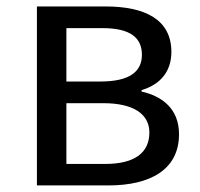

<svg xmlns="http://www.w3.org/2000/svg" viewBox="-20 -563 607 583"><path d="M92.1 0H309.7C435 0 523.6 -47.2 523.6 -155.5C523.6 -233.3 471.5 -271.1 409.9 -285V-289.4C466.1 -306 500.4 -345.4 500.4 -405.2C500.4 -504.3 419.6 -543.4 300.1 -543.4H92.1ZM181.6 -315.5V-477.6H291.1C375.7 -477.6 410.9 -448.5 410.9 -396.6C410.9 -346.7 375.3 -315.5 285 -315.5ZM181.6 -65.2V-249.7H293.6C386 -249.7 433.6 -216.1 433.6 -160.8C433.6 -99.9 389.8 -65.2 299.4 -65.2Z"/></svg>

Font: Source Han Sans JP VF
Style: Regular
Weight: 250
Designer: Ryoko NISHIZUKA 西塚涼子 (kana, bopomofo & ideographs); Paul D. Hunt (Latin, Greek & Cyrillic); Sandoll Communications 산돌커뮤니
Foundry: Adobe
Version: Version 2.004;hotconv 1.0.118;makeotfexe 2.5.65603